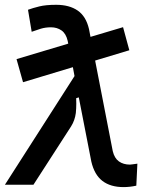

<svg xmlns="http://www.w3.org/2000/svg" viewBox="-33 -762 639 792"><path d="M62 -422.9 35.2 -518.1 248.5 -582 246.1 -593.8Q239.3 -623.5 220.7 -636.5Q202.1 -649.4 177.2 -649.4Q154.8 -649.4 135.5 -643.6Q116.2 -637.7 97.7 -630.9L82.5 -721.7Q102.5 -729 129.4 -735.6Q156.2 -742.2 198.7 -742.2Q252.9 -742.2 287.4 -718.5Q321.8 -694.8 334 -642.6L340.3 -609.9L474.6 -649.9L500.5 -554.7L359.4 -512.2L432.1 -138.7Q439 -109.4 457.5 -96.2Q476.1 -83 502.9 -83Q505.4 -83 512.7 -84Q520 -85 533.7 -86.9L529.3 3.9Q502.4 9.8 476.6 9.8Q422.9 9.8 389.6 -15.6Q356.4 -41 343.8 -95.2L292 -360.4L281.2 -356.9Q281.7 -345.7 281.7 -334.5Q281.7 -314.9 279.8 -295.9Q275.9 -265.6 260.3 -240.7L105 0H-12.7L274.4 -448.2L267.6 -484.9Z"/></svg>

Font: CaskaydiaCove NFP
Style: Italic
Weight: 400
Italic angle: -10°
Designer: Aaron Bell
Foundry: Saja Typeworks
Version: Version 2111.001; VTT 6.35;Nerd Fonts 3.1.1